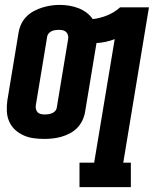

<svg xmlns="http://www.w3.org/2000/svg" viewBox="-20 -560 640 785"><path d="M305 205V105H365L449 -400Q431 -393 412 -389Q393 -385 375 -384Q374 -383 374 -382.5Q374 -382 374 -381L328 -103Q325 -85 317 -68Q309 -51 296 -37.5Q283 -24 266 -15Q249 -6 231.5 -1Q214 4 196 6Q178 8 161 8Q139 8 117 5Q95 2 75.5 -7Q56 -16 41 -30Q26 -44 17.5 -63.5Q9 -83 8 -105Q7 -127 10 -149L56 -427Q59 -445 67 -462Q75 -479 88.5 -492.5Q102 -506 119 -515Q136 -524 154 -529.5Q172 -535 189.5 -537.5Q207 -540 225 -540Q245 -540 264.5 -536.5Q284 -533 301 -526.5Q318 -520 333.5 -508.5Q349 -497 359 -482Q388 -485 418 -497Q448 -509 471 -530H589L484 105H515V205ZM163 -92Q170 -92 177.5 -93Q185 -94 192.5 -97Q200 -100 205.5 -106Q211 -112 212 -119L258 -397Q260 -406 258.5 -414Q257 -422 251.5 -428Q246 -434 238 -436Q230 -438 221 -438Q214 -438 206.5 -437Q199 -436 192 -433Q185 -430 179.5 -424Q174 -418 173 -411L127 -133Q125 -124 126.5 -116Q128 -108 133 -102Q138 -96 146 -94Q154 -92 163 -92Z"/></svg>

Font: Iosevka Slab Extended Oblique
Style: Bold
Weight: 700
Width: 7
Italic angle: -9°
Monospace: yes
Designer: Belleve Invis
Foundry: Belleve Invis
Version: Version 11.1.1; ttfautohint (v1.8.3)